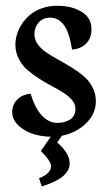

<svg xmlns="http://www.w3.org/2000/svg" viewBox="-20 -460 377 670"><path d="M179.7 37.1Q223.1 74.7 223.1 110.4Q223.1 161.1 125.5 190.4L116.2 161.6Q136.2 154.8 147.2 143.6Q158.2 132.3 158.2 121.1Q158.2 101.6 122.6 66.9L157.2 17.1Q97.2 15.6 59.8 -9.8Q22.5 -35.2 22.5 -68.8Q22.5 -94.2 40 -112.3Q57.6 -130.4 86.9 -132.8Q102.1 -82.5 126.2 -56.9Q150.4 -31.2 179 -31.2Q207.5 -31.2 225.3 -43.5Q243.2 -55.7 243.2 -80.6Q243.2 -96.2 231.7 -110.4Q220.2 -124.5 201.7 -136.2Q183.1 -147.9 160.9 -159.7Q138.7 -171.4 116.2 -185.8Q93.8 -200.2 75.4 -216.1Q57.1 -231.9 45.4 -254.9Q33.7 -277.8 33.7 -304.7Q33.7 -321.8 39.3 -340.3Q44.9 -358.9 56.9 -377Q68.8 -395 85.7 -408.9Q102.5 -422.9 127 -431.4Q151.4 -439.9 179.7 -439.9Q230.5 -439.9 264.9 -418.7Q299.3 -397.5 299.3 -358.4Q299.3 -327.6 281.2 -308.6Q263.2 -289.6 231.4 -287.1L227.5 -308.1Q210 -398.4 154.8 -398.4Q129.9 -398.4 115 -381.6Q100.1 -364.7 100.1 -340.3Q100.1 -321.8 111.8 -305.4Q123.5 -289.1 142.6 -276.4Q161.6 -263.7 184.3 -251.2Q207 -238.8 230 -224.6Q252.9 -210.4 271.7 -194.6Q290.5 -178.7 302.5 -156.2Q314.5 -133.8 314.5 -107.4Q314.5 -62.5 280 -29.3Q245.6 3.9 195.8 13.7Z"/></svg>

Font: Neuton
Style: Regular
Weight: 400
Designer: Brian M Zick
Version: Version 1.3